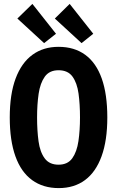

<svg xmlns="http://www.w3.org/2000/svg" viewBox="-20 -949 600 984"><path d="M281 15Q201 15 144.5 -26Q88 -67 59 -148Q30 -229 30 -347Q30 -466 60 -546.5Q90 -627 146 -668Q202 -709 280 -709Q361 -709 417 -668Q473 -627 501.5 -546.5Q530 -466 530 -347Q530 -229 500.5 -148Q471 -67 415.5 -26Q360 15 281 15ZM280 -105Q327 -105 350.5 -138Q374 -171 382 -226Q390 -281 390 -347Q390 -415 382.5 -469.5Q375 -524 351.5 -556.5Q328 -589 280 -589Q233 -589 209.5 -556Q186 -523 178 -468.5Q170 -414 170 -347Q170 -280 177.5 -225Q185 -170 209 -137.5Q233 -105 280 -105ZM206 -728 69 -854 146 -929 267 -776ZM398 -728 261 -854 337 -929 458 -776Z"/></svg>

Font: Ubuntu Sans Mono
Style: Bold
Weight: 700
Monospace: yes
Designer: Dalton Maag Ltd
Foundry: Dalton Maag Ltd
Version: Version 1.006